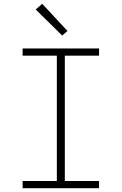

<svg xmlns="http://www.w3.org/2000/svg" viewBox="-20 -990 640 1010"><path d="M99 0V-38H279V-697H99V-735H501V-697H321V-38H501V0ZM307 -803 168 -940 202 -970 335 -827Z"/></svg>

Font: Iosevka SS04 XLt Ex
Style: Regular
Weight: 200
Width: 7
Monospace: yes
Designer: Belleve Invis
Foundry: Belleve Invis
Version: Version 19.0.0; ttfautohint (v1.8.4)